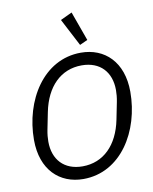

<svg xmlns="http://www.w3.org/2000/svg" viewBox="-101 -1023 882 1110"><g transform="rotate(-10 339.5 -468.0)"><path d="M413 -755 459 -776 397 -948 329 -916ZM298 12C519 12 652 -207 652 -438C652 -614 548 -710 409 -710C188 -710 55 -491 55 -260C55 -84 159 12 298 12ZM306 -61C198 -61 135 -130 135 -236C135 -256 137 -280 142 -305L162 -405C191 -550 278 -637 401 -637C509 -637 572 -568 572 -462C572 -442 570 -418 565 -393L545 -293C516 -148 429 -61 306 -61Z"/></g></svg>

Font: Braiins Sans
Style: Italic
Weight: 400
Italic angle: -11.31°
Designer: Mike Abbink, Paul van der Laan, Pieter van Rosmalen, Jiri Chlebus, Lubos Buracinsky
Foundry: Bold Monday, Sudetype
Version: Version 1.000;hotconv 1.0.109;makeotfexe 2.5.65596